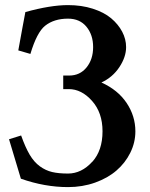

<svg xmlns="http://www.w3.org/2000/svg" viewBox="-20 -746 602 768"><path d="M484.4 -557.6Q484.4 -518.1 457.5 -477.5Q430.7 -437 385.7 -416Q451.7 -386.2 486.6 -334Q521.5 -281.7 521.5 -220.7Q521.5 -175.8 501.2 -135Q481 -94.2 446 -64Q411.1 -33.7 360.4 -15.6Q309.6 2.4 252 2.4Q159.2 2.4 63.5 -31.2Q62 -36.1 16.1 -189L64.5 -204.1Q81.1 -157.2 98.6 -127.4Q116.2 -97.7 139.4 -80.8Q162.6 -64 188.5 -57.9Q214.4 -51.8 252 -51.8Q306.2 -51.8 349.1 -99.1V-98.6Q390.1 -144 390.1 -220.7Q390.1 -295.4 348.1 -342.5Q306.2 -389.6 254.9 -389.6H232.9V-443.8H256.8Q299.8 -443.8 326.2 -476.3Q352.5 -508.8 352.5 -557.6Q352.5 -606.4 325.9 -638.9Q299.3 -671.4 252 -671.4Q196.3 -671.4 160.6 -643.1Q127.4 -616.7 101.6 -530.3L53.2 -544.4Q60.5 -586.4 70.3 -638.2Q80.1 -689.9 81.5 -697.8Q182.1 -725.6 252 -725.6Q306.2 -725.6 351.1 -711.2Q396 -696.8 424.6 -672.9Q453.1 -648.9 468.8 -619.1Q484.4 -589.4 484.4 -557.6Z"/></svg>

Font: Flanker
Style: Bold
Weight: 700
Designer: Flanker
Foundry: Flanker
Version: Version 2.021